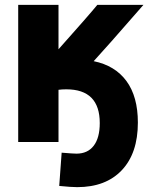

<svg xmlns="http://www.w3.org/2000/svg" viewBox="-20 -564 611 791"><path d="M366 -312Q454 -294 501 -230Q548 -166 548 -59Q548 67 482 137Q416 207 298 207Q274 207 224 202L234 65Q282 69 295 69Q341 69 366 36.5Q391 4 391 -57Q391 -196 253 -196Q235 -196 221 -194V21H55V-544H221V-361Q345 -500 381 -544H571Q408 -357 366 -312Z"/></svg>

Font: Repo
Style: ExtraBold
Weight: 800
Designer: Stefan Peev
Foundry: Context Ltd
Version: Version 001.000